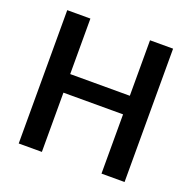

<svg xmlns="http://www.w3.org/2000/svg" viewBox="-126 -837 962 962"><g transform="rotate(20 355.0 -355.5)"><path d="M636.7 0H513.7V-315.9H195.8V0H72.3V-710.9H195.8V-415H513.7V-710.9H636.7Z"/></g></svg>

Font: Roboto-o Medium
Style: Regular
Weight: 500
Designer: Google
Version: Version 2.134; 2016; ttfautohint (v1.6)